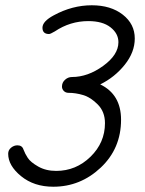

<svg xmlns="http://www.w3.org/2000/svg" viewBox="-20 -702 548 728"><path d="M182 6Q109 6 60 -34Q11 -74 11 -119Q11 -133 22 -142Q33 -151 46 -151Q64 -151 69 -135Q75 -119 85.5 -103Q96 -87 125 -70.5Q154 -54 193 -54Q268 -54 323 -107.5Q378 -161 378 -235Q378 -278 351 -305.5Q324 -333 295.5 -341.5Q267 -350 240 -350Q229 -350 222 -357Q215 -364 215 -374Q215 -389 226.5 -399.5Q238 -410 253 -410Q313 -410 371 -452Q429 -494 429 -542Q429 -575 399 -598.5Q369 -622 315 -622Q246 -622 188 -583Q171 -573 166 -573Q141 -573 141 -597Q141 -621 184 -644Q254 -682 328 -682Q400 -682 445.5 -646.5Q491 -611 491 -556Q491 -504 453 -456.5Q415 -409 360 -382Q439 -344 439 -248Q439 -139 362 -66.5Q285 6 182 6Z"/></svg>

Font: Comic Neue
Style: Italic
Weight: 400
Italic angle: -12°
Designer: Craig Rozynski
Foundry: Craig Rozynski
Version: Version 2.003